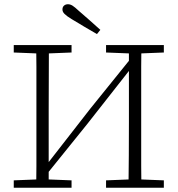

<svg xmlns="http://www.w3.org/2000/svg" viewBox="-20 -887 839 907"><path d="M151 0Q152 -51 152 -102Q152 -153 152 -204.5Q152 -256 152 -307V-367Q152 -418 152 -469.5Q152 -521 152 -572Q152 -623 151 -674H211Q211 -598 210.5 -521Q210 -444 210 -367V0ZM587 0Q588 -76 588.5 -153.5Q589 -231 589 -311V-674H648Q647 -623 647 -572Q647 -521 647 -470Q647 -419 647 -367V-307Q647 -256 647 -204.5Q647 -153 647 -102Q647 -51 648 0ZM45 0V-35L170 -40H193L318 -35V0ZM45 -639V-674H318V-639L193 -634H170ZM481 0V-35L607 -40H629L754 -35V0ZM481 -639V-674H754V-639L629 -634H607ZM188 -48 185 -111H202L406 -373L611 -627L615 -562H597L392 -301ZM454 -746 438 -726Q408 -743 378 -761Q348 -779 318 -797Q295 -811 285 -821Q275 -831 275 -842Q275 -854 282.5 -860.5Q290 -867 301 -867Q312 -867 323 -860Q334 -853 352 -836Q377 -815 402.5 -792Q428 -769 454 -746Z"/></svg>

Font: Source Serif 4 Light
Style: Regular
Weight: 300
Designer: Frank Grießhammer
Foundry: Adobe Systems Incorporated
Version: Version 4.004;hotconv 1.0.116;makeotfexe 2.5.65601